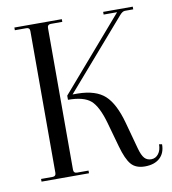

<svg xmlns="http://www.w3.org/2000/svg" viewBox="-75 -695 692 773"><g transform="rotate(-10 271.0 -309.0)"><path d="M35 0V-11H82Q96 -11 96 -25V-605Q96 -619 82 -619H35V-630H229V-619H182Q168 -619 168 -605V-25Q168 -11 182 -11H229V0ZM456 12Q419 12 400 -10Q381 -32 366 -86L338 -186Q318 -257 289.5 -281.5Q261 -306 197 -306V-323L453 -619H398V-630H519V-619H485Q475 -619 463 -605L219 -324H240Q314 -323 351 -289Q388 -255 410 -174L440 -64Q448 -35 458.5 -23.5Q469 -12 486 -12Q504 -12 515.5 -27Q527 -42 527 -66L539 -64Q539 -28 517 -8Q495 12 456 12Z"/></g></svg>

Font: Arapey Regular-Display
Style: Regular
Weight: 400
Designer: Eduardo Rodriguez Tunni
Foundry: Eduardo Rodriguez Tunni
Version: Version 4.000